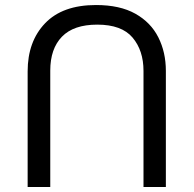

<svg xmlns="http://www.w3.org/2000/svg" viewBox="-20 -734 771 764"><path d="M640 -452Q640 -526 610 -585.5Q580 -645 518.5 -679.5Q457 -714 362 -714Q229 -714 159.5 -641.5Q90 -569 90 -450V10H180V-453Q180 -540 226.5 -588Q273 -636 367 -636Q464 -636 507.5 -584.5Q551 -533 551 -452V10H640Z"/></svg>

Font: hindi115
Style: Book
Weight: 400
Designer: Jelle Bosma - Monotype Design Team
Foundry: Monotype Imaging Inc.
Version: Version 2.003